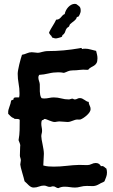

<svg xmlns="http://www.w3.org/2000/svg" viewBox="-20 -971 580 985"><path d="M525.9 -106Q528.8 -95.7 528.8 -85.9Q528.8 -73.7 524.7 -63Q520.5 -52.2 516.1 -41Q510.7 -36.6 503.9 -34.2Q497.1 -31.7 491.2 -27.8Q481 -22 473.9 -19.5Q466.8 -17.1 460 -16.6Q453.1 -16.1 445.3 -16.6Q437.5 -17.1 425.8 -17.1Q407.7 -17.1 392.8 -12.9Q377.9 -8.8 365.2 -8.8Q352.5 -8.8 338.6 -11Q324.7 -13.2 311 -13.2Q302.7 -13.2 295.2 -11.5Q287.6 -9.8 279.8 -5.9Q272.5 -5.9 266.4 -10.5Q260.3 -15.1 252 -15.1Q247.6 -15.1 244.1 -13.7Q240.7 -12.2 235.8 -12.2Q227.5 -12.2 220.5 -15.6Q213.4 -19 205.1 -19Q192.9 -19 179.7 -13.9Q166.5 -8.8 152.8 -8.8Q145 -8.8 138.9 -12.2Q132.8 -15.6 127.2 -20.8Q121.6 -25.9 116.7 -31.2Q111.8 -36.6 106 -41Q105 -46.9 101.3 -59.6Q97.7 -72.3 93.8 -85.9Q89.8 -99.6 86.9 -111.3Q84 -123 84 -127Q84 -132.3 85.4 -137.5Q86.9 -142.6 86.9 -147.9Q86.9 -154.8 84.5 -160.9Q82 -167 82 -173.8Q82 -175.3 82.3 -183.1Q82.5 -190.9 82.8 -200Q83 -209 83.3 -216.8Q83.5 -224.6 84 -226.1Q83 -232.9 80.3 -239Q77.6 -245.1 75.2 -252Q80.1 -278.8 80.6 -303Q81.1 -327.1 81.1 -355Q81.1 -357.4 78.6 -358.6Q76.2 -359.9 73 -360.4Q69.8 -360.8 66.7 -360.8Q63.5 -360.8 62 -360.8Q59.1 -360.8 55.7 -361.3Q52.2 -361.8 49.8 -365.2Q41 -367.7 34.9 -374.3Q28.8 -380.9 22 -387.2V-393.1Q21.5 -401.4 23.7 -408.9Q25.9 -416.5 28.6 -424.1Q31.2 -431.6 33.7 -439.2Q36.1 -446.8 37.1 -455.1Q41.5 -458 46.4 -459.2Q51.3 -460.4 49.8 -467.8Q54.7 -471.7 62.7 -471.4Q70.8 -471.2 76.2 -471.2H78.1Q79.6 -476.6 79.8 -481.7Q80.1 -486.8 80.1 -492.2Q80.1 -517.6 75.4 -542.5Q70.8 -567.4 70.8 -592.8Q70.8 -600.1 73.2 -613.5Q75.7 -627 79.1 -641.4Q82.5 -655.8 86.4 -669.2Q90.3 -682.6 92.8 -689.9Q106.4 -692.4 118.4 -697.8Q130.4 -703.1 143.1 -703.1Q150.4 -703.1 158.2 -701.7Q166 -700.2 172.9 -700.2Q179.7 -700.2 185.1 -701.7Q190.4 -703.1 196.3 -704.6Q202.1 -706.1 209.5 -707.5Q216.8 -709 227.1 -709Q266.1 -709 306.4 -712.6Q346.7 -716.3 386.2 -723.1Q388.7 -723.1 390.9 -724.1Q393.1 -725.1 396 -725.1Q397.5 -725.1 399.2 -722.9Q400.9 -720.7 401.9 -719.2Q404.8 -720.7 408.9 -720.9Q413.1 -721.2 417 -721.2Q431.2 -721.2 445.3 -717Q459.5 -712.9 473.1 -710Q475.6 -700.2 477.8 -690.9Q480 -681.6 480 -671.9Q480 -655.3 475.1 -647.2Q470.2 -639.2 462.9 -634.5Q455.6 -629.9 447.3 -625.7Q439 -621.6 432.1 -612.8H424.8Q406.7 -614.7 388.7 -612.3Q370.6 -609.9 352.1 -609.9Q344.7 -609.9 339.1 -608.6Q333.5 -607.4 328.9 -605.5Q324.2 -603.5 319.3 -601.3Q314.5 -599.1 308.1 -597.2Q300.3 -598.6 293.5 -599.4Q286.6 -600.1 278.8 -600.1Q253.4 -600.1 229.5 -594.2Q205.6 -588.4 181.2 -586.9Q176.8 -581.1 176.8 -574.2Q176.8 -564.9 179.9 -556.4Q183.1 -547.9 184.1 -539.1Q184.6 -530.3 184.3 -520.8Q184.1 -511.2 184.3 -502Q184.6 -492.7 186.3 -483.9Q188 -475.1 192.9 -467.8Q195.8 -466.8 199.5 -466.3Q203.1 -465.8 207 -465.8Q219.2 -465.8 231.7 -468.5Q244.1 -471.2 255.9 -471.2Q275.4 -471.2 294.2 -466.1Q313 -460.9 333 -460.9Q337.4 -460.9 342 -462.9Q346.7 -464.8 352.1 -464.8Q354.5 -464.8 356.9 -462.9Q359.4 -460.9 363.8 -460.9Q370.6 -460.9 376.5 -464.4Q382.3 -467.8 390.1 -467.8Q396.5 -467.8 402.1 -465.1Q407.7 -462.4 413.1 -458.7Q418.5 -455.1 423.8 -451.9Q429.2 -448.7 435.1 -448.2Q435.1 -438.5 439.9 -429.7Q444.8 -420.9 444.8 -411.1Q444.8 -403.3 439 -394.8Q433.1 -386.2 424.8 -378.9Q416.5 -371.6 407.5 -365.7Q398.4 -359.9 392.1 -357.9Q388.2 -356.9 384.5 -357.4Q380.9 -357.9 377.9 -357.9Q371.6 -357.9 365.2 -356Q358.9 -354 352.8 -351.6Q346.7 -349.1 340.1 -347.2Q333.5 -345.2 326.2 -345.2Q315.4 -345.2 304.9 -346.7Q294.4 -348.1 283.2 -348.1Q276.9 -348.1 271.5 -346.7Q266.1 -345.2 259.8 -345.2Q254.4 -345.2 247.1 -347.7Q239.7 -350.1 232.4 -353Q225.1 -356 218.8 -358.4Q212.4 -360.8 209 -360.8Q207 -360.8 205.8 -359.6Q204.6 -358.4 203.4 -357.2Q202.1 -356 200.4 -355Q198.7 -354 195.8 -355Q193.4 -350.6 192.6 -345.9Q191.9 -341.3 191.9 -336.9Q191.9 -327.1 193.8 -318.1Q195.8 -309.1 195.8 -299.8Q195.8 -293 193.8 -285.9Q191.9 -278.8 191.9 -272Q191.9 -265.6 193.8 -254.2Q195.8 -242.7 198.5 -230Q201.2 -217.3 203.1 -204.3Q205.1 -191.4 205.1 -182.1Q205.1 -167 203.6 -152.1Q202.1 -137.2 202.1 -122.1Q215.8 -118.2 229 -117.2Q242.2 -116.2 255.9 -116.2Q288.1 -116.2 320.8 -120.1Q353.5 -124 386.2 -125Q396.5 -125 406.5 -124.5Q416.5 -124 426.8 -124Q439 -124 449.7 -129.4Q460.4 -134.8 471.2 -134.8Q489.7 -134.8 498 -118.2L502 -119.1Q506.3 -119.6 509.3 -118.2Q512.2 -116.7 514.9 -114.7Q517.6 -112.8 520 -110.4Q522.5 -107.9 525.9 -106ZM394 -914.1Q394 -911.6 392.8 -907.2Q391.6 -902.8 389.6 -898.4Q387.7 -894 385.7 -890.4Q383.8 -886.7 381.8 -885.3Q379.4 -884.3 377.4 -884.5Q375.5 -884.8 374 -882.8Q372.6 -876.5 368.7 -871.8Q364.7 -867.2 359.6 -863Q354.5 -858.9 349.4 -855.2Q344.2 -851.6 339.8 -847.2Q337.4 -844.2 336.4 -840.6Q335.4 -836.9 333 -834Q330.6 -831.5 327.4 -830.1Q324.2 -828.6 322.8 -826.2Q317.4 -819.3 315.2 -810.8Q313 -802.2 307.1 -795.9L301.8 -792Q299.3 -789.6 299.3 -787.1Q299.3 -784.7 296.9 -782.2Q295.4 -781.2 291.3 -779.8Q287.1 -778.3 282.2 -777.1Q277.3 -775.9 273.2 -774.9Q269 -773.9 267.1 -773.9Q260.3 -773.9 252.9 -776.9Q249.5 -776.9 248 -778.6Q246.6 -780.3 245.4 -782.7Q244.1 -785.2 243.2 -787.1Q242.2 -789.1 239.7 -790Q237.3 -794.4 234.6 -797.1Q231.9 -799.8 231.9 -805.2Q240.2 -822.3 250.2 -837.9Q260.3 -853.5 268.1 -870.1Q276.9 -870.1 282.5 -873.5Q288.1 -877 292.2 -881.8Q296.4 -886.7 300.8 -891.6Q305.2 -896.5 312 -898.9Q313.5 -907.7 318.1 -917Q322.8 -926.3 329.6 -933.8Q336.4 -941.4 345.2 -946.3Q354 -951.2 363.8 -951.2Q369.1 -951.2 371.1 -950.2Q377 -945.8 381.3 -942.9Q385.7 -939.9 388.4 -936.8Q391.1 -933.6 392.6 -928.5Q394 -923.3 394 -914.1Z"/></svg>

Font: Margarine
Style: Regular
Weight: 400
Designer: Astigmatic (AOETI)
Foundry: Astigmatic (AOETI)
Version: Version 1.000